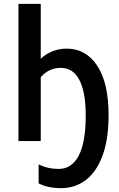

<svg xmlns="http://www.w3.org/2000/svg" viewBox="-20 -734 618 999"><path d="M181 220V121Q228 145 285 145Q353 145 389.5 76Q426 7 426 -134Q426 -255 393 -318Q360 -381 296 -381Q264 -381 237.5 -368Q211 -355 192 -332V0H76V-714H192V-428Q215 -451 250.5 -466Q286 -481 327 -481Q427 -481 486 -392Q545 -303 545 -134Q545 -8 513 77Q481 162 425.5 203.5Q370 245 298 245Q228 245 181 220Z"/></svg>

Font: Noto Sans Display Medium Narrow
Style: Regular
Weight: 500
Width: 4
Designer: Monotype Design team
Foundry: Monotype Imaging Inc.
Version: Version 1.000